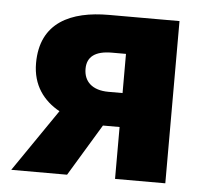

<svg xmlns="http://www.w3.org/2000/svg" viewBox="-42 -542 633 586"><g transform="rotate(5 274.0 -248.5)"><path d="M331 0H485V-497H269C153 -497 60 -456 60 -331C60 -263 95 -218 144 -191L13 0H184L280 -159H331ZM288 -263C237 -263 212 -289 212 -327C212 -364 237 -383 288 -383H331V-263Z"/></g></svg>

Font: Source Sans Pro
Style: Bold
Weight: 700
Designer: Paul D. Hunt
Foundry: Adobe Systems Incorporated
Version: Version 3.006;hotconv 1.0.111;makeotfexe 2.5.65597